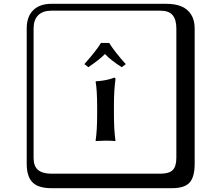

<svg xmlns="http://www.w3.org/2000/svg" viewBox="-20 -774 1160 1006"><path d="M552 -549Q582 -501 639 -438L618 -422Q562 -457 530 -491Q502 -462 443 -422L422 -438Q486 -510 509 -549ZM489 -214Q489 -302 481 -346L483 -348Q542 -352 578 -367Q585 -367 585 -359Q577 -298 577 -226V-173Q577 -94 585 -37L583 -35Q558 -37 533 -37L482 -35L481 -37Q489 -92 489 -173ZM249 -718Q204 -718 180 -694Q156 -670 156 -625V53Q156 97 179.5 116.5Q203 136 249 136H821Q866 136 885 117Q904 98 904 53V-625Q904 -671 884.5 -694.5Q865 -718 821 -718ZM1000 84Q1000 153 973.5 182.5Q947 212 881 212H249Q181 212 150.5 181.5Q120 151 120 84V-625Q120 -687 154 -720.5Q188 -754 249 -754H851Q897 -754 929.5 -741Q962 -728 981 -698.5Q1000 -669 1000 -625Z"/></svg>

Font: Libertinus Keyboard
Style: Regular
Weight: 700
Designer: Philipp H. Poll
Foundry: Khaled Hosny
Version: Version 6.7